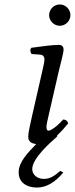

<svg xmlns="http://www.w3.org/2000/svg" viewBox="-20 -638 337 864"><path d="M245 -320C254 -359 266 -398 266 -415C266 -429 258 -436 245 -436C213 -436 168 -429 121 -423C114 -415 116 -404 122 -395L162 -392C174 -391 180 -382 180 -372C180 -363 178 -349 171 -321L124 -115C117 -83 107 -42 107 -23C107 -5 117 8 143 10C103 52 64 91 64 138C64 182 99 206 146 206C188 206 228 183 265 138L251 131C225 153 207 167 177 167C144 167 125 145 125 123C125 73 213 -2 230 -17C239 -25 240 -28 237 -29C254 -44 270 -62 287 -83C284 -92 278 -100 264 -100C238 -70 209 -50 199 -50C192 -50 189 -55 189 -67C189 -76 194 -98 200 -124ZM201 -570C201 -544 223 -522 249 -522C275 -522 297 -544 297 -570C297 -596 275 -618 249 -618C223 -618 201 -596 201 -570Z"/></svg>

Font: Libertinus Serif
Style: Italic
Weight: 400
Italic angle: -12°
Designer: Philipp H. Poll, Khaled Hosny
Foundry: Caleb Maclennan
Version: Version 7.050;RELEASE